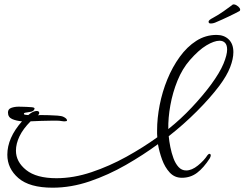

<svg xmlns="http://www.w3.org/2000/svg" viewBox="-20 -714 1134 891"><path d="M224 157Q117 157 65.5 112.5Q14 68 14 4Q14 -74 82 -151Q56 -153 36.5 -161.5Q17 -170 17 -192Q17 -208 32.5 -213.5Q48 -219 67 -219Q77 -219 86.5 -218.5Q96 -218 103 -218Q112 -218 127.5 -216.5Q143 -215 140 -208Q136 -197 121.5 -195Q107 -193 97 -191Q91 -190 91 -186Q91 -182 97 -181.5Q103 -181 111 -180Q124 -191 133.5 -195Q143 -199 150 -199Q162 -199 162 -190Q162 -184 156 -179Q161 -180 165.5 -180Q170 -180 174 -180Q185 -180 206 -179.5Q227 -179 246.5 -177.5Q266 -176 274 -172Q291 -164 291 -155Q291 -151 281 -151Q279 -151 275.5 -151Q272 -151 267 -152Q256 -154 244.5 -154Q233 -154 220 -154Q197 -154 171.5 -153Q146 -152 122 -151Q87 -116 70.5 -81.5Q54 -47 54 -15Q54 37 101.5 75Q149 113 242 113Q321 113 404.5 85Q488 57 566.5 13.5Q645 -30 710 -77Q709 -85 709 -93Q709 -101 709 -109Q709 -165 721 -226.5Q733 -288 756.5 -345.5Q780 -403 814 -450Q848 -497 891 -524.5Q934 -552 985 -552Q1020 -552 1041.5 -531Q1063 -510 1063 -472Q1063 -441 1048 -402Q1033 -363 998 -316Q955 -259 893 -197Q831 -135 763 -82Q765 -59 770.5 -31.5Q776 -4 785 20.5Q794 45 808.5 61Q823 77 844 77Q870 77 898.5 54Q927 31 943 6Q945 4 946.5 2.5Q948 1 950 0H952Q955 0 956.5 2Q958 4 958 5V7Q958 12 954 20Q925 65 894.5 88Q864 111 824 111Q790 111 767.5 86.5Q745 62 732 26Q719 -10 713 -45Q645 5 564 51.5Q483 98 396.5 127.5Q310 157 224 157ZM761 -115Q819 -161 870.5 -216Q922 -271 959 -321Q1000 -377 1017 -418Q1034 -459 1034 -484Q1034 -505 1024.5 -515Q1015 -525 999 -525Q974 -525 938 -503.5Q902 -482 861 -435Q826 -395 803.5 -339.5Q781 -284 770.5 -225Q760 -166 761 -115ZM958 -605Q948 -605 948 -613Q948 -618 954 -622.5Q960 -627 968 -631Q994 -645 1018 -662Q1042 -679 1058 -691L1060 -693Q1068 -695 1077.5 -689.5Q1087 -684 1092 -676.5Q1097 -669 1092 -663Q1074 -653 1041.5 -637.5Q1009 -622 985 -612Q971 -605 958 -605Z"/></svg>

Font: WindSong Medium
Style: Regular
Weight: 500
Designer: Robert E. Leuschke
Foundry: Robert E. Leuschke
Version: Version 1.010; ttfautohint (v1.8.3)